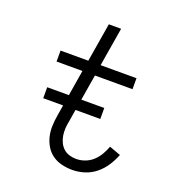

<svg xmlns="http://www.w3.org/2000/svg" viewBox="-135 -841 869 955"><g transform="rotate(20 300.0 -363.5)"><path d="M354 8Q326 8 298.5 1.5Q271 -5 249 -20.5Q227 -36 213 -59Q199 -82 192.5 -108.5Q186 -135 187 -164Q188 -193 193 -222L234 -472H97V-530H244L278 -735H343L309 -530H499V-472H300L257 -212Q253 -193 252 -174Q251 -155 254 -136.5Q257 -118 265 -101.5Q273 -85 286 -73Q299 -61 317 -55.5Q335 -50 354 -50Q377 -50 400 -58.5Q423 -67 441 -83.5Q459 -100 471.5 -121.5Q484 -143 492 -165L552 -143Q540 -112 521.5 -83.5Q503 -55 476.5 -33.5Q450 -12 418 -2Q386 8 354 8ZM97 -278V-336H399V-278Z"/></g></svg>

Font: Iosevka Curly Light Extended
Style: Italic
Weight: 300
Width: 7
Italic angle: -9°
Monospace: yes
Designer: Belleve Invis
Foundry: Belleve Invis
Version: Version 11.1.0; ttfautohint (v1.8.3)